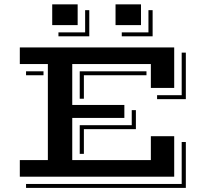

<svg xmlns="http://www.w3.org/2000/svg" viewBox="-20 -831 982 903"><path d="M523.4 -810.5H643.1V-712.9H523.4ZM225.6 -810.5H345.2V-712.9H225.6ZM552.7 -678.7H678.2V-783.2H697.8V-660.2H552.7ZM254.9 -678.7H380.4V-783.2H399.9V-660.2H254.9ZM73.2 -78.1H205.1V-529.8H73.2V-607.9H799.3V-417.5H689.5V-529.8H319.8V-337.4H564.9V-276.4H319.8V-78.1H689.5V-190.4H799.3V0H73.2ZM718.8 -383.3H834.5V-583.5H854V-364.7H718.8ZM355 -495.6H668.9V-477.1H374.5V-366.7H355ZM102.5 -495.6H184.6V-477.1H102.5ZM355 -242.2H599.6V-313H619.1V-223.6H374.5V-107.4H355ZM834.5 34.2V-163.1H854V52.7H102.5V34.2Z"/></svg>

Font: Vast Shadow
Style: Regular
Weight: 400
Designer: Nicole Fally
Foundry: Nicole Fally
Version: Version 1.002